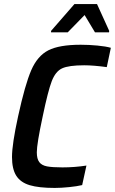

<svg xmlns="http://www.w3.org/2000/svg" viewBox="-20 -916 565 944"><path d="M39 -144Q39 -207 69 -344Q103 -500 133.5 -570.5Q164 -641 217.5 -668.5Q271 -696 377 -696Q417 -696 459 -692Q501 -688 525 -681L505 -586Q439 -595 394 -595Q318 -595 285.5 -580Q253 -565 234.5 -517Q216 -469 190 -344Q161 -209 161 -167Q161 -135 173 -119Q185 -103 211 -98Q237 -93 287 -93Q347 -93 405 -102L384 -6Q359 0 320 4Q281 8 249 8Q171 8 126 -5.5Q81 -19 60 -52Q39 -85 39 -144ZM231 -757V-764L346 -896H457L517 -764L516 -757H447L396 -842L313 -757Z"/></svg>

Font: Saira Semi Condensed Medium
Style: Italic
Weight: 500
Width: 4
Italic angle: -12°
Designer: Hector Gatti with collaboration of the Omnibus-Type team
Foundry: Omnibus-Type
Version: Version 1.001; ttfautohint (v1.8)